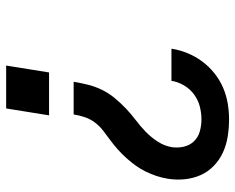

<svg xmlns="http://www.w3.org/2000/svg" viewBox="-92 -468 783 640"><g transform="rotate(-90 300.0 -148.5)"><path d="M378 -377H235L258 -520H401ZM222 223Q193 223 164.5 218.5Q136 214 111 202.5Q86 191 66.5 172Q47 153 36 128.5Q25 104 22 75.5Q19 47 24 17Q27 -1 33 -19Q39 -37 47.5 -54.5Q56 -72 67.5 -88Q79 -104 92.5 -119Q106 -134 120.5 -147Q135 -160 151 -172Q167 -184 183 -196Q199 -208 211 -224Q223 -240 229 -258Q235 -276 238 -295H347Q343 -271 337 -247Q331 -223 320 -200.5Q309 -178 292.5 -158Q276 -138 257.5 -120.5Q239 -103 218.5 -87.5Q198 -72 179.5 -54Q161 -36 147 -14Q133 8 129 32Q126 52 130.5 72Q135 92 148.5 106Q162 120 181.5 125.5Q201 131 222 131Q243 131 264.5 125.5Q286 120 304.5 106.5Q323 93 335 72.5Q347 52 350 31Q350 31 350.5 31Q351 31 351 31H457Q457 31 457 31Q457 31 457 32Q453 58 442.5 84Q432 110 415 133Q398 156 375.5 174Q353 192 327.5 203Q302 214 275 218.5Q248 223 222 223Z"/></g></svg>

Font: Iosevka SS04 SmBd Ex Obl
Style: Regular
Weight: 600
Width: 7
Italic angle: -9°
Monospace: yes
Designer: Belleve Invis
Foundry: Belleve Invis
Version: Version 19.0.0; ttfautohint (v1.8.4)